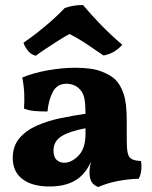

<svg xmlns="http://www.w3.org/2000/svg" viewBox="-20 -739 606 768"><path d="M373 9Q354 2 346 -12Q338 -26 338 -49Q338 -68 344 -92Q326 -52 298 -29Q254 7 178 7Q109 7 70 -22.5Q31 -52 31 -107Q31 -155 58 -186.5Q85 -218 128.5 -237Q172 -256 223 -266.5Q274 -277 322 -284Q322 -320 318 -343Q314 -366 300 -381Q288 -394 274 -399Q260 -404 246 -404Q208 -404 191 -371Q174 -338 170 -293Q141 -293 118 -295Q95 -297 76 -305Q78 -332 77 -363Q76 -394 69 -429Q112 -447 170 -457.5Q228 -468 281 -468Q347 -468 385 -453.5Q423 -439 442 -420Q462 -400 474.5 -363.5Q487 -327 487 -256V-179Q487 -144 491 -126.5Q495 -109 507.5 -102.5Q520 -96 544 -95Q547 -76 545 -58Q543 -40 535 -24Q494 -23 452 -15Q410 -7 373 9ZM237 -88Q266 -88 294 -116.5Q322 -145 322 -203V-226Q258 -214 226 -194Q194 -174 194 -137Q194 -111 206.5 -99.5Q219 -88 237 -88ZM123 -516Q103 -521 90.5 -537.5Q78 -554 74 -568Q115 -596 160 -633.5Q205 -671 239 -707Q273 -719 312 -719Q342 -683 381 -642.5Q420 -602 469 -560Q456 -545 438 -533.5Q420 -522 394 -517Q364 -538 328 -562Q292 -586 258 -603Q241 -594 215.5 -578Q190 -562 164.5 -545Q139 -528 123 -516Z"/></svg>

Font: Vollkorn ExtraBold
Style: Regular
Weight: 800
Designer: Friedrich Althausen
Foundry: Friedrich Althausen
Version: Version 5.000; ttfautohint (v1.8.3)